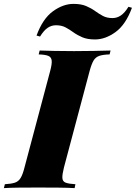

<svg xmlns="http://www.w3.org/2000/svg" viewBox="-67 -968 699 988"><path d="M262 -106Q253 -70 254 -52Q255 -34 271 -28Q287 -22 321 -20L317 0Q285 -2 234 -2.5Q183 -3 130 -3Q76 -3 29 -2.5Q-18 -2 -47 0L-42 -20Q-9 -22 9.5 -28Q28 -34 39 -52Q50 -70 59 -106L191 -602Q201 -639 199 -656.5Q197 -674 181.5 -680.5Q166 -687 132 -688L137 -708Q165 -707 212.5 -706Q260 -705 314 -705Q367 -705 416 -706Q465 -707 502 -708L497 -688Q463 -687 444 -680.5Q425 -674 414.5 -656.5Q404 -639 394 -602ZM311 -948Q350 -948 376 -937Q402 -926 422 -911.5Q442 -897 462.5 -886Q483 -875 512 -875Q535 -875 555 -888.5Q575 -902 594 -933L612 -928Q580 -841 527.5 -803Q475 -765 422 -765Q383 -765 357 -776Q331 -787 311 -801.5Q291 -816 270.5 -827Q250 -838 221 -838Q198 -838 178.5 -825Q159 -812 139 -780L121 -785Q153 -872 205.5 -910Q258 -948 311 -948Z"/></svg>

Font: Playfair Display Black
Style: Italic
Weight: 900
Italic angle: -14°
Designer: Claus Eggers Sørensen
Foundry: Claus Eggers Sørensen
Version: Version 1.203